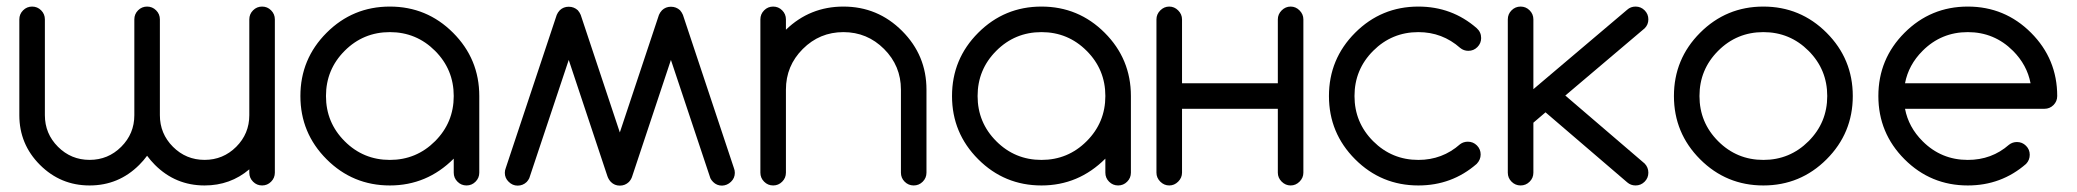

<svg xmlns="http://www.w3.org/2000/svg" viewBox="-20 -567 6349 587"><path d="M742.2 -507.8Q742.2 -523.9 753.7 -535.4Q765.1 -546.9 781.3 -546.9Q797.4 -546.9 808.8 -535.4Q820.3 -523.9 820.3 -507.8V-39.1Q820.3 -23 808.8 -11.5Q797.4 0 781.3 0Q765.1 0 753.7 -11.5Q742.2 -23 742.2 -39.1V-49.3Q684.1 0 605.5 0Q516.6 0 453.6 -63Q440.5 -76.2 429.7 -90.8Q419 -76.2 405.8 -63Q342.8 0 253.9 0Q165.1 0 102.1 -63Q39.1 -126 39.1 -214.9V-507.8Q39.1 -523.9 50.6 -535.4Q62.1 -546.9 78.2 -546.9Q94.3 -546.9 105.8 -535.4Q117.2 -523.9 117.2 -507.8V-214.9Q117.2 -158.2 157.3 -118.2Q197.3 -78.2 253.9 -78.2Q310.6 -78.2 350.6 -118.2Q390.7 -158.2 390.7 -214.9V-507.8Q390.7 -523.9 402.1 -535.4Q413.6 -546.9 429.7 -546.9Q445.8 -546.9 457.3 -535.4Q468.8 -523.9 468.8 -507.8V-214.9Q468.8 -158.2 508.8 -118.2Q548.8 -78.2 605.5 -78.2Q662.1 -78.2 702.2 -118.2Q742.2 -158.2 742.2 -214.9Z M1367.2 -82Q1285.2 0 1171.9 0Q1058.6 0 978.5 -80.1Q898.4 -160.2 898.4 -273.4Q898.4 -386.7 978.5 -466.8Q1058.6 -546.9 1171.9 -546.9Q1285.2 -546.9 1365.2 -466.8Q1445.3 -386.7 1445.3 -273.4V-39.1Q1445.3 -22.9 1433.8 -11.5Q1422.4 0 1406.2 0Q1390.1 0 1378.7 -11.5Q1367.2 -22.9 1367.2 -39.1ZM1310.1 -411.6Q1252.9 -468.8 1171.9 -468.8Q1090.8 -468.8 1033.7 -411.6Q976.6 -354.5 976.6 -273.4Q976.6 -192.4 1033.7 -135.3Q1090.8 -78.1 1171.9 -78.1Q1252.9 -78.1 1310.1 -135.3Q1367.2 -192.4 1367.2 -273.4Q1367.2 -354.5 1310.1 -411.6Z M1847.7 -10.7Q1840.3 -18.6 1836.9 -28.8L1718.8 -383.8L1598.1 -22Q1595.2 -16.1 1590.3 -10.7Q1578.6 0.5 1562.5 0.5Q1546.9 0.5 1535.2 -11.2Q1523.4 -22.5 1523.4 -38.6Q1523.4 -46.4 1526.4 -53.7L1682.1 -521.5Q1685.1 -528.8 1691.4 -535.6Q1702.6 -546.4 1718.8 -546.4Q1734.9 -546.4 1746.6 -535.6Q1752.4 -528.8 1755.4 -521.5L1875 -162.1L1994.6 -521.5Q1997.6 -528.8 2003.9 -535.6Q2015.1 -546.4 2031.2 -546.4Q2047.4 -546.4 2059.1 -535.6Q2064.9 -528.8 2067.9 -521.5L2223.6 -53.7Q2226.6 -46.4 2226.6 -38.6Q2226.6 -22.5 2214.8 -11.2Q2203.1 0 2187.5 0.5Q2171.4 0.5 2160.2 -10.7Q2154.8 -16.1 2151.9 -22L2031.2 -383.8L1913.1 -28.8Q1910.2 -18.6 1902.8 -10.7Q1891.1 0.5 1875 0.5Q1858.9 0.5 1847.7 -10.7Z M2304.7 -507.8Q2304.7 -523.9 2316.2 -535.4Q2327.6 -546.9 2343.8 -546.9Q2359.9 -546.9 2371.3 -535.4Q2382.8 -523.9 2382.8 -507.8V-476.1Q2456.1 -546.9 2558.6 -546.9Q2663.6 -546.9 2738 -472.4Q2812.5 -397.9 2812.5 -293V-39.1Q2812.5 -22.9 2801 -11.5Q2789.6 0 2773.4 0Q2757.3 0 2745.8 -11.5Q2734.4 -22.9 2734.4 -39.1V-293Q2734.4 -365.7 2682.9 -417.2Q2631.3 -468.8 2558.6 -468.8Q2485.8 -468.8 2434.3 -417.2Q2382.8 -365.7 2382.8 -293V-39.1Q2382.8 -22.9 2371.3 -11.5Q2359.9 0 2343.8 0Q2327.6 0 2316.2 -11.5Q2304.7 -22.9 2304.7 -39.1Z M3359.4 -82Q3277.3 0 3164.1 0Q3050.8 0 2970.7 -80.1Q2890.6 -160.2 2890.6 -273.4Q2890.6 -386.7 2970.7 -466.8Q3050.8 -546.9 3164.1 -546.9Q3277.3 -546.9 3357.4 -466.8Q3437.5 -386.7 3437.5 -273.4V-39.1Q3437.5 -22.9 3426 -11.5Q3414.6 0 3398.4 0Q3382.3 0 3370.8 -11.5Q3359.4 -22.9 3359.4 -39.1ZM3302.2 -411.6Q3245.1 -468.8 3164.1 -468.8Q3083 -468.8 3025.9 -411.6Q2968.8 -354.5 2968.8 -273.4Q2968.8 -192.4 3025.9 -135.3Q3083 -78.1 3164.1 -78.1Q3245.1 -78.1 3302.2 -135.3Q3359.4 -192.4 3359.4 -273.4Q3359.4 -354.5 3302.2 -411.6Z M3593.8 -234.4V-39.1Q3593.8 -23.4 3582 -11.7Q3570.3 0 3554.7 0Q3539.1 0 3527.3 -11.7Q3515.6 -23.4 3515.6 -39.1V-507.8Q3515.6 -523.4 3527.3 -535.2Q3539.1 -546.9 3554.7 -546.9Q3570.3 -546.9 3582 -535.2Q3593.8 -523.4 3593.8 -507.8V-312.5H3886.7V-507.8Q3886.7 -523.4 3898.4 -535.2Q3910.2 -546.9 3925.8 -546.9Q3941.4 -546.9 3953.1 -535.2Q3964.8 -523.4 3964.8 -507.8V-39.1Q3964.8 -23.4 3953.1 -11.7Q3941.4 0 3925.8 0Q3910.2 0 3898.4 -11.7Q3886.7 -23.4 3886.7 -39.1V-234.4Z M4467.8 -133.8Q4483.9 -133.8 4495.4 -122.3Q4506.8 -110.8 4506.8 -94.7Q4506.8 -78.6 4494.6 -65.9Q4418.9 0 4316.4 0Q4203.1 0 4123 -80.1Q4043 -160.2 4043 -273.4Q4043 -386.7 4123 -466.8Q4203.1 -546.9 4316.4 -546.9Q4418.9 -546.9 4494.6 -481Q4508.3 -468.8 4508.3 -450.7Q4508.3 -434.6 4496.8 -423.1Q4485.4 -411.6 4469.2 -411.6Q4455.1 -411.6 4444.3 -420.4Q4389.6 -468.8 4316.4 -468.8Q4235.4 -468.8 4178.2 -411.6Q4121.1 -354.5 4121.1 -273.4Q4121.1 -192.4 4178.2 -135.3Q4235.4 -78.1 4316.4 -78.1Q4389.6 -78.1 4443.8 -126Q4454.1 -133.8 4467.8 -133.8Z M4589.8 -507.8Q4589.8 -523.9 4601.3 -535.4Q4612.8 -546.9 4628.9 -546.9Q4645 -546.9 4656.5 -535.4Q4668 -523.9 4668 -507.8V-294.4L4954.6 -537.1Q4965.3 -546.9 4980.5 -546.9Q4996.6 -546.9 5008.1 -535.4Q5019.5 -523.9 5019.5 -507.8Q5019.5 -491.7 5008.3 -480.5L4765.6 -274.9L5008.3 -66.9Q5019.5 -55.2 5019.5 -39.1Q5019.5 -22.9 5008.1 -11.5Q4996.6 0 4980.5 0Q4965.8 0 4955.1 -9.3L4705.1 -223.6L4668 -191.9V-39.1Q4668 -22.9 4656.5 -11.5Q4645 0 4628.9 0Q4612.8 0 4601.3 -11.5Q4589.8 -22.9 4589.8 -39.1Z M5509.3 -411.6Q5452.1 -468.8 5371.1 -468.8Q5290 -468.8 5232.9 -411.6Q5175.8 -354.5 5175.8 -273.4Q5175.8 -192.4 5232.9 -135.3Q5290 -78.1 5371.1 -78.1Q5452.1 -78.1 5509.3 -135.3Q5566.4 -192.4 5566.4 -273.4Q5566.4 -354.5 5509.3 -411.6ZM5564.5 -466.8Q5644.5 -386.7 5644.5 -273.4Q5644.5 -160.2 5564.5 -80.1Q5484.4 0 5371.1 0Q5257.8 0 5177.7 -80.1Q5097.7 -160.2 5097.7 -273.4Q5097.7 -386.7 5177.7 -466.8Q5257.8 -546.9 5371.1 -546.9Q5484.4 -546.9 5564.5 -466.8Z M6146.5 -132.8Q6162.6 -132.8 6174.1 -121.3Q6185.5 -109.9 6185.5 -93.8Q6185.5 -77.6 6174.3 -65.9Q6098.6 0 5996.1 0Q5882.8 0 5802.7 -80.1Q5722.7 -160.2 5722.7 -273.4Q5722.7 -386.7 5802.7 -466.8Q5882.8 -546.9 5996.1 -546.9Q6109.4 -546.9 6189.5 -466.8Q6269.5 -386.7 6269.5 -273.4Q6269.5 -257.3 6258.1 -245.8Q6246.6 -234.4 6230.5 -234.4H5804.2Q5814.9 -178.2 5857.9 -135.3Q5915 -78.1 5996.1 -78.1Q6069.3 -78.1 6122.1 -124.5Q6132.8 -132.8 6146.5 -132.8ZM6188 -312.5Q6177.2 -368.7 6134.3 -411.6Q6077.1 -468.8 5996.1 -468.8Q5915 -468.8 5857.9 -411.6Q5814.9 -368.7 5804.2 -312.5Z"/></svg>

Font: Comfortaa
Style: Regular
Weight: 400
Designer: Johan Aakerlund
Foundry: Johan Aakerlund
Version: Version 2.001; ttfautohint (v1.4.1)